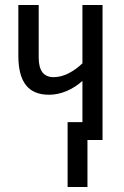

<svg xmlns="http://www.w3.org/2000/svg" viewBox="-20 -557 493 764"><path d="M388 0H328V187H249V-71H308V-235Q279 -209 244.5 -194.5Q210 -180 175 -180Q113 -180 83 -218.5Q53 -257 53 -335V-537H134V-328Q134 -250 193 -250Q223 -250 252.5 -265Q282 -280 308 -305V-537H388Z"/></svg>

Font: Noto Sans UI Cond
Style: Regular
Weight: 400
Width: 3
Designer: Monotype Design Team
Foundry: Monotype Imaging Inc.
Version: Version 1.001